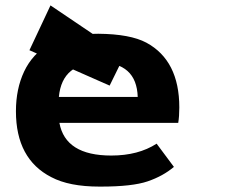

<svg xmlns="http://www.w3.org/2000/svg" viewBox="-20 -674 880 711"><path d="M344 -549Q462 -548 522 -516Q644 -450 644 -276Q644 -243 640 -219H200Q222 -98 392 -98Q492 -98 560 -142L624 -56Q584 -22 527 -2.5Q470 17 354 17Q351 17 348 17Q236 17 170 -18Q39 -85 39 -262Q39 -345 69.5 -409.5Q100 -474 163 -511.5Q226 -549 344 -549ZM198 -315H490Q486 -443 347 -443Q282 -443 243 -411.5Q204 -380 198 -315ZM89 -488 167 -654 441 -469 386 -357Z"/></svg>

Font: Fix15 Mono
Style: Bold
Weight: 700
Designer: Carrois Corporate & Edenspiekermann AG
Foundry: Carrois Corporate GbR & Edenspiekermann AG
Version: Version 3.206